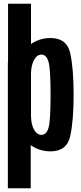

<svg xmlns="http://www.w3.org/2000/svg" viewBox="-20 -805 434 1025"><path d="M22 200V-474.5H23V-785H145.5V-570Q192 -602 249.5 -602Q337 -602 355 -520.5Q373 -439 373 -300Q373 -161 355 -79Q337 3 249.5 3Q191 3 144 -30V200ZM145.5 -416V-183Q147 -139 161.5 -113.5Q177 -85 201.5 -85Q227.5 -85 238.8 -121.8Q250 -158.5 250 -299.5Q250 -438.5 238.8 -476Q227.5 -513.5 201.5 -513.5Q177 -513.5 161.5 -484.5Q147 -458 145.5 -416Z"/></svg>

Font: Anybody Condensed SemiBold
Style: Regular
Weight: 600
Width: 3
Designer: Tyler Finck
Foundry: Etcetera Type Company
Version: Version 1.010; ttfautohint (v1.8.3) -l 8 -r 50 -G 200 -x 14 